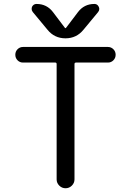

<svg xmlns="http://www.w3.org/2000/svg" viewBox="-20 -999 675 998"><path d="M541 -673.8H375Q367.2 -673.8 367.2 -666V-66.4Q367.2 -47.9 353.5 -34.2Q339.8 -20.5 320.8 -20.5Q301.8 -20.5 288.1 -34.2Q274.4 -47.9 274.4 -66.4V-666Q274.4 -673.8 267.6 -673.8H99.6Q83 -673.8 71.3 -685.5Q59.6 -697.3 59.6 -714.4Q59.6 -731.4 71.3 -743.2Q83 -754.9 99.6 -754.9H541Q557.6 -754.9 569.3 -743.2Q581.1 -731.4 581.1 -714.4Q581.1 -697.3 569.3 -685.5Q557.6 -673.8 541 -673.8ZM316.4 -855.5Q320.3 -849.6 324.2 -855.5L384.8 -935.5Q417 -978.5 470.7 -978.5Q486.3 -978.5 493.2 -963.9Q496.1 -958 496.1 -952.1Q496.1 -944.3 490.2 -936.5L414.1 -844.7Q377.9 -799.8 320.3 -799.8Q262.7 -799.8 226.6 -844.7L150.4 -936.5Q144.5 -944.3 144.5 -952.1Q144.5 -958 146.5 -963.9Q154.3 -978.5 169.9 -978.5Q223.6 -978.5 255.9 -935.5Z"/></svg>

Font: Gen Jyuu Gothic Regular
Style: Regular
Weight: 400
Designer: [Source Han Sans]
Ryoko NISHIZUKA  (kana & ideographs); Paul D. Hunt (Latin, Greek & Cyrillic); Wenlong ZHANG  (bopomofo
Version: Version 1.002.20150607